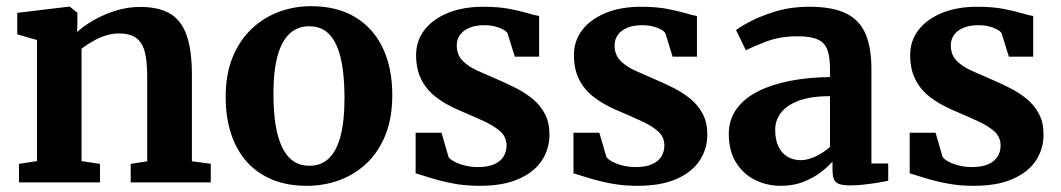

<svg xmlns="http://www.w3.org/2000/svg" viewBox="-20 -590 3433 621"><path d="M99.6 -69V-460.7L35.8 -478.8V-548.4L202.8 -568.5H205.8L230.3 -548.8V-510.3L229.3 -486.4Q250.6 -506.1 282.9 -524.7Q315.2 -543.2 353.9 -555.4Q392.5 -567.6 433.3 -567.6Q493.9 -567.6 530.6 -545.5Q567.3 -523.4 584 -474.9Q600.7 -426.4 600.7 -347.3V-68.4L661.7 -60.3V0H402.7V-59.9L456.1 -68.4V-344.3Q456.1 -393.8 447.8 -424Q439.4 -454.2 419.4 -468Q399.4 -481.8 364.4 -481.8Q341.1 -481.8 318.6 -474Q296.1 -466.2 276.9 -454.7Q257.6 -443.2 243.7 -432.4V-69L303.5 -59.9V0H41.4V-59.9Z M709.9 -276.6Q709.9 -349.9 732.4 -404.8Q754.9 -459.8 793.7 -496.5Q832.5 -533.2 882 -551.6Q931.4 -570 985.6 -570Q1070.3 -570 1129 -534.5Q1187.7 -499 1218.2 -434.6Q1248.8 -370.1 1248.8 -282.4Q1248.8 -207.8 1226.3 -152.6Q1203.8 -97.4 1165 -61Q1126.1 -24.7 1076.5 -6.8Q1026.9 11 972.7 11Q909.4 11 860.4 -9.1Q811.5 -29.3 778.1 -67Q744.6 -104.7 727.2 -157.9Q709.9 -211 709.9 -276.6ZM981.4 -53.9Q1018.3 -53.9 1043.2 -77.3Q1068.2 -100.7 1081.2 -149.1Q1094.2 -197.5 1094.2 -272Q1094.2 -326.6 1088.1 -369.9Q1081.9 -413.1 1068.5 -443.3Q1055 -473.5 1033.2 -489.3Q1011.3 -505.1 979.8 -505.1Q943.1 -505.1 917.3 -481.7Q891.5 -458.3 878 -410.2Q864.4 -362 864.4 -287Q864.4 -231.9 871 -188.6Q877.6 -145.4 891.7 -115.4Q905.7 -85.4 927.8 -69.6Q950 -53.9 981.4 -53.9Z M1531.5 11Q1484.3 11 1443.8 3.1Q1403.3 -4.8 1372.7 -14.6Q1342.1 -24.3 1324.3 -29.5V-160.7H1408L1430.8 -82.3Q1435.9 -74.4 1450.5 -66.8Q1465.1 -59.1 1484.8 -54.4Q1504.4 -49.6 1524.6 -49.6Q1557.3 -49.6 1578 -58.6Q1598.7 -67.7 1608.5 -83.5Q1618.3 -99.4 1618.3 -119.4Q1618.3 -146.7 1598.3 -164.9Q1578.2 -183 1543.3 -198.9Q1508.4 -214.8 1462.8 -234.3Q1418.9 -253.3 1388.2 -277.5Q1357.6 -301.8 1341.7 -334.8Q1325.8 -367.7 1325.8 -412.1Q1325.8 -457.6 1352.5 -492.7Q1379.3 -527.7 1428.1 -547.9Q1477 -568.1 1542.6 -568.1Q1591.2 -568.1 1626 -561.6Q1660.8 -555 1684.6 -547.9Q1708.5 -540.7 1723.7 -538.2V-406.7H1645L1621.5 -482.3Q1617.6 -489.1 1606.7 -495Q1595.8 -500.9 1580.4 -504.7Q1565 -508.5 1546.7 -508.5Q1519.4 -508.6 1499.2 -500.5Q1479 -492.3 1468.2 -477.7Q1457.3 -463.1 1457.3 -443.1Q1457.3 -413.2 1475.5 -394.3Q1493.6 -375.4 1523 -362Q1552.3 -348.7 1584.9 -334.8Q1616.8 -321.3 1647.7 -305.7Q1678.5 -290.1 1703.2 -269.8Q1727.8 -249.5 1742.5 -221.5Q1757.2 -193.6 1757.2 -155Q1757.2 -108.3 1732.5 -70.8Q1707.8 -33.2 1657.5 -11.1Q1607.3 11 1531.5 11Z M2042 11Q1994.8 11 1954.3 3.1Q1913.8 -4.8 1883.2 -14.6Q1852.6 -24.3 1834.8 -29.5V-160.7H1918.5L1941.3 -82.3Q1946.4 -74.4 1961 -66.8Q1975.6 -59.1 1995.3 -54.4Q2014.9 -49.6 2035.1 -49.6Q2067.8 -49.6 2088.5 -58.6Q2109.2 -67.7 2119 -83.5Q2128.8 -99.4 2128.8 -119.4Q2128.8 -146.7 2108.8 -164.9Q2088.7 -183 2053.8 -198.9Q2018.9 -214.8 1973.3 -234.3Q1929.4 -253.3 1898.7 -277.5Q1868.1 -301.8 1852.2 -334.8Q1836.3 -367.7 1836.3 -412.1Q1836.3 -457.6 1863 -492.7Q1889.8 -527.7 1938.6 -547.9Q1987.5 -568.1 2053.1 -568.1Q2101.7 -568.1 2136.5 -561.6Q2171.3 -555 2195.1 -547.9Q2219 -540.7 2234.2 -538.2V-406.7H2155.5L2132 -482.3Q2128.1 -489.1 2117.2 -495Q2106.3 -500.9 2090.9 -504.7Q2075.5 -508.5 2057.2 -508.5Q2029.9 -508.6 2009.7 -500.5Q1989.5 -492.3 1978.7 -477.7Q1967.8 -463.1 1967.8 -443.1Q1967.8 -413.2 1986 -394.3Q2004.1 -375.4 2033.5 -362Q2062.8 -348.7 2095.4 -334.8Q2127.3 -321.3 2158.2 -305.7Q2189 -290.1 2213.7 -269.8Q2238.3 -249.5 2253 -221.5Q2267.7 -193.6 2267.7 -155Q2267.7 -108.3 2243 -70.8Q2218.3 -33.2 2168 -11.1Q2117.8 11 2042 11Z M2505.7 11Q2460.5 11 2422.1 -8.1Q2383.7 -27.1 2360.5 -64.5Q2337.2 -101.8 2337.2 -156.3Q2337.2 -203.6 2362.7 -238.2Q2388.1 -272.8 2433.1 -295.2Q2478 -317.5 2537.3 -328.8Q2596.6 -340.1 2664.5 -340.7V-366.2Q2664.5 -404.7 2656.4 -427.9Q2648.3 -451.2 2625.8 -461.9Q2603.3 -472.6 2560.3 -472.6Q2502.5 -472.6 2459.4 -456Q2416.3 -439.4 2392.3 -427.7L2360.7 -492.6Q2372.6 -502.6 2406.8 -520.7Q2440.9 -538.7 2490.3 -553.5Q2539.7 -568.2 2596.8 -568.2Q2673.3 -568.2 2717.2 -546.3Q2761.1 -524.3 2779.8 -479.6Q2798.5 -434.9 2798.5 -366V-61.4H2852.8V-5.3Q2841.4 -2.7 2819.9 0.8Q2798.4 4.3 2774.1 7Q2749.8 9.7 2730 9.7Q2696.1 9.7 2684.3 -0.3Q2672.6 -10.3 2672.6 -41.1V-67.4Q2660.1 -52.8 2636.5 -34.2Q2612.9 -15.7 2579.9 -2.4Q2547 11 2505.7 11ZM2570.6 -71.9Q2592.1 -71.9 2618.7 -84.5Q2645.2 -97.1 2664.5 -114.9V-279Q2602.1 -278.9 2562.8 -264Q2523.6 -249.1 2505.4 -224.7Q2487.2 -200.2 2487.2 -170.7Q2487.2 -138 2497.8 -116.1Q2508.3 -94.2 2527.2 -83Q2546 -71.9 2570.6 -71.9Z M3129.5 11Q3082.3 11 3041.8 3.1Q3001.3 -4.8 2970.7 -14.6Q2940.1 -24.3 2922.3 -29.5V-160.7H3006L3028.8 -82.3Q3033.9 -74.4 3048.5 -66.8Q3063.1 -59.1 3082.8 -54.4Q3102.4 -49.6 3122.6 -49.6Q3155.3 -49.6 3176 -58.6Q3196.7 -67.7 3206.5 -83.5Q3216.3 -99.4 3216.3 -119.4Q3216.3 -146.7 3196.3 -164.9Q3176.2 -183 3141.3 -198.9Q3106.4 -214.8 3060.8 -234.3Q3016.9 -253.3 2986.2 -277.5Q2955.6 -301.8 2939.7 -334.8Q2923.8 -367.7 2923.8 -412.1Q2923.8 -457.6 2950.5 -492.7Q2977.3 -527.7 3026.1 -547.9Q3075 -568.1 3140.6 -568.1Q3189.2 -568.1 3224 -561.6Q3258.8 -555 3282.6 -547.9Q3306.5 -540.7 3321.7 -538.2V-406.7H3243L3219.5 -482.3Q3215.6 -489.1 3204.7 -495Q3193.8 -500.9 3178.4 -504.7Q3163 -508.5 3144.7 -508.5Q3117.4 -508.6 3097.2 -500.5Q3077 -492.3 3066.2 -477.7Q3055.3 -463.1 3055.3 -443.1Q3055.3 -413.2 3073.5 -394.3Q3091.6 -375.4 3121 -362Q3150.3 -348.7 3182.9 -334.8Q3214.8 -321.3 3245.7 -305.7Q3276.5 -290.1 3301.2 -269.8Q3325.8 -249.5 3340.5 -221.5Q3355.2 -193.6 3355.2 -155Q3355.2 -108.3 3330.5 -70.8Q3305.8 -33.2 3255.5 -11.1Q3205.3 11 3129.5 11Z"/></svg>

Font: Merriweather Light
Style: Regular
Weight: 300
Designer: Eben Sorkin
Foundry: Eben Sorkin
Version: Version 2.100